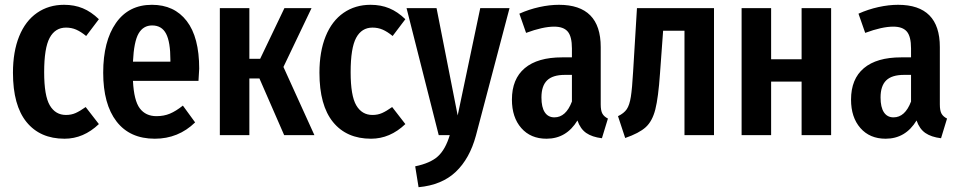

<svg xmlns="http://www.w3.org/2000/svg" viewBox="-20 -563 3995 800"><path d="M392 -483 339 -413Q317 -431 297.5 -439.5Q278 -448 255 -448Q210 -448 187 -405.5Q164 -363 164 -262Q164 -164 187.5 -124Q211 -84 255 -84Q277 -84 295 -92Q313 -100 337 -117L392 -46Q328 15 249 15Q147 15 90.5 -54.5Q34 -124 34 -260Q34 -348 60 -412Q86 -476 134.5 -509.5Q183 -543 247 -543Q290 -543 325 -528.5Q360 -514 392 -483Z M807 -226H534Q538 -144 562.5 -111.5Q587 -79 632 -79Q663 -79 688 -89.5Q713 -100 742 -123L793 -53Q723 15 625 15Q521 15 465.5 -57Q410 -129 410 -260Q410 -391 463 -467Q516 -543 613 -543Q706 -543 758 -475.5Q810 -408 810 -277Q810 -268 807 -226ZM690 -313Q690 -388 672 -422.5Q654 -457 614 -457Q577 -457 557.5 -423.5Q538 -390 534 -306H690Z M1278 -529 1161 -284 1290 0H1164L1061 -236H1019V0H896V-529H1019V-318H1064L1165 -529Z M1669 -483 1616 -413Q1594 -431 1574.5 -439.5Q1555 -448 1532 -448Q1487 -448 1464 -405.5Q1441 -363 1441 -262Q1441 -164 1464.5 -124Q1488 -84 1532 -84Q1554 -84 1572 -92Q1590 -100 1614 -117L1669 -46Q1605 15 1526 15Q1424 15 1367.5 -54.5Q1311 -124 1311 -260Q1311 -348 1337 -412Q1363 -476 1411.5 -509.5Q1460 -543 1524 -543Q1567 -543 1602 -528.5Q1637 -514 1669 -483Z M1963 2Q1937 98 1879 153Q1821 208 1724 217L1710 130Q1773 117 1804.5 88.5Q1836 60 1854 0H1808L1674 -529H1799L1887 -82L1981 -529H2103Z M2513 -69 2488 13Q2447 8 2422.5 -9Q2398 -26 2386 -61Q2340 15 2257 15Q2191 15 2152 -29.5Q2113 -74 2113 -148Q2113 -234 2166.5 -279Q2220 -324 2322 -324H2363V-361Q2363 -411 2345.5 -431.5Q2328 -452 2289 -452Q2242 -452 2172 -426L2144 -506Q2184 -524 2227 -533.5Q2270 -543 2309 -543Q2483 -543 2483 -367V-128Q2483 -102 2490 -89.5Q2497 -77 2513 -69ZM2363 -140V-251H2334Q2283 -251 2259.5 -228Q2236 -205 2236 -157Q2236 -116 2250 -95Q2264 -74 2290 -74Q2338 -74 2363 -140Z M2955 -529V0H2832V-435H2743L2730 -257Q2723 -156 2710.5 -107Q2698 -58 2670.5 -33Q2643 -8 2585 12L2555 -79Q2580 -91 2591.5 -108Q2603 -125 2608.5 -159.5Q2614 -194 2618 -265L2634 -529Z M3320 0V-223H3193V0H3070V-529H3193V-316H3320V-529H3443V0Z M3926 -69 3901 13Q3860 8 3835.5 -9Q3811 -26 3799 -61Q3753 15 3670 15Q3604 15 3565 -29.5Q3526 -74 3526 -148Q3526 -234 3579.5 -279Q3633 -324 3735 -324H3776V-361Q3776 -411 3758.5 -431.5Q3741 -452 3702 -452Q3655 -452 3585 -426L3557 -506Q3597 -524 3640 -533.5Q3683 -543 3722 -543Q3896 -543 3896 -367V-128Q3896 -102 3903 -89.5Q3910 -77 3926 -69ZM3776 -140V-251H3747Q3696 -251 3672.5 -228Q3649 -205 3649 -157Q3649 -116 3663 -95Q3677 -74 3703 -74Q3751 -74 3776 -140Z"/></svg>

Font: Fira Sans Extra Condensed Medium
Style: Regular
Weight: 500
Width: 1
Designer: Carrois Corporate & Edenspiekermann AG
Foundry: Carrois Corporate GbR & Edenspiekermann AG
Version: Version 4.203